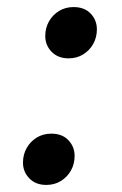

<svg xmlns="http://www.w3.org/2000/svg" viewBox="-20 -511 344 543"><path d="M111 12Q81 12 63 -6.5Q45 -25 45 -51Q45 -74 55.5 -92.5Q66 -111 84 -122Q102 -133 125 -133Q156 -133 173.5 -114.5Q191 -96 191 -70Q191 -47 180.5 -28.5Q170 -10 152 1Q134 12 111 12ZM174 -346Q144 -346 126 -364.5Q108 -383 108 -409Q108 -432 118.5 -450.5Q129 -469 147 -480Q165 -491 188 -491Q219 -491 236.5 -472.5Q254 -454 254 -428Q254 -405 243.5 -386.5Q233 -368 215 -357Q197 -346 174 -346Z"/></svg>

Font: Source Serif 4 Medium
Style: Italic
Weight: 500
Italic angle: -12°
Designer: Frank Grießhammer
Foundry: Adobe Systems Incorporated
Version: Version 4.004;hotconv 1.0.116;makeotfexe 2.5.65601